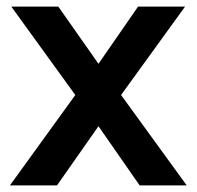

<svg xmlns="http://www.w3.org/2000/svg" viewBox="-20 -560 594 580"><path d="M10 0 207.5 -273 14.2 -540H156.2L277.5 -367.3L397 -540H539L345.7 -273L544 0H401.8L277.5 -178.7L152.2 0Z"/></svg>

Font: Manrope ExtraLight
Style: Regular
Weight: 200
Designer: Mikhail Sharanda
Foundry: Mikhail Sharanda
Version: Version 4.505